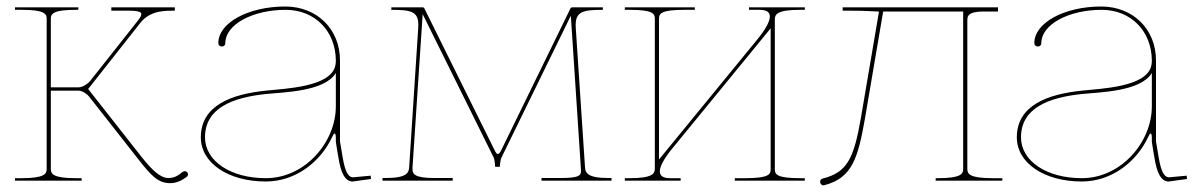

<svg xmlns="http://www.w3.org/2000/svg" viewBox="-20 -542 3603 576"><path d="M25 -520V-512.5H45C111 -512.5 120 -501.5 120 -486V-35C120 -20.5 113.5 -7.5 45 -7.5H25V0H225V-7.5H207.5C139 -7.5 132.5 -20.5 132.5 -35V-270H216C227 -270 242 -259.5 247.5 -252L394 -65.5C433.5 -15 454 7.5 491 7.5C508.5 7.5 526 -0.5 539.5 -11C542.5 -13 544 -16 544 -19C544 -24.5 539.5 -28.5 534.5 -28.5C532.5 -28.5 529.5 -27.5 527.5 -26C513 -14.5 503.5 -8 484.5 -8C462 -8 436.5 -31 404.5 -71.5L244.5 -275L401.5 -474C434 -515 486 -509 504.5 -510V-520H314V-510H365.5C388.5 -510 404 -507.5 404 -500C404 -496.5 402 -490.5 393.5 -480L250 -298.5C243 -290 227 -280 216 -280H132.5V-486C132.5 -501.5 141.5 -512.5 207.5 -512.5H215V-520Z M987.5 -323V-222.5C987.5 -116.5 896 -7.5 777.5 -7.5C671.5 -7.5 595 -59 595 -130C595 -217.5 677 -249.5 778 -260C833 -265.5 954 -267.5 987.5 -323ZM835.5 -522.5C725 -522.5 635 -473.5 635 -413C635 -406.5 639 -402.5 645.5 -402.5C652 -402.5 656 -406.5 656 -413C656 -468 737 -512.5 837 -512.5C925.5 -512.5 987 -448 987.5 -360.5V-357.5C987.5 -352.5 986.5 -347 985 -341.5C966.5 -281 839 -276.5 777 -270C675 -259.5 582.5 -226 582.5 -130C582.5 -53 664.5 2.5 777.5 2.5C867.5 2.5 942 -57 976.5 -131C979.5 -138 982 -141.5 984 -141.5C986 -141.5 987.5 -137 987.5 -128V-117C987.5 -113 993 -83.5 995.5 -68C1002 -27.5 1013.5 2.5 1038 2.5H1038.5L1093 -5L1092 -15L1038.5 -10C1024.5 -10.5 1015 -28 1008 -70L1000 -117.5V-360.5C1000 -454.5 931 -522.5 835.5 -522.5Z M1154 -520V-512.5C1213.5 -512.5 1235 -507.5 1235 -467C1235 -463.5 1234.5 -455.5 1234.5 -455.5L1207.5 -40.5C1206.5 -25 1202 -8 1138.5 -8H1127.5V0H1338V-8H1282C1224 -8 1217.5 -20 1217.5 -34.5V-39.5L1248 -499.5L1461 -69.5C1464.5 -62.5 1465.5 -41.5 1465.5 -41.5H1479.5C1479.5 -41.5 1480.5 -61.5 1484.5 -69.5L1692.5 -495L1722.5 -39C1722.5 -39 1723 -31 1723 -28.5C1723 -15.5 1716.5 -8 1663 -8H1604.5V0H1814.5V-8H1804C1740.5 -8 1736 -25 1735 -40.5L1707.5 -455C1707.5 -455 1707 -463 1707 -466.5C1707 -507 1728.5 -512.5 1788.5 -512.5V-520H1696C1694.5 -520 1692.5 -519 1691.5 -517L1483.5 -91C1480 -83.5 1476.5 -80 1473.5 -80C1470.5 -80 1467.5 -83.5 1464 -91L1253 -517C1252 -519 1250 -520 1248.5 -520Z M2394.5 -520H2227V-512.5H2259C2280.5 -512.5 2289.5 -505 2289.5 -492.5C2289.5 -476.5 2275 -451.5 2251 -422.5L1957 -63.5V-486.5C1957 -501 1963.5 -512.5 2032 -512.5H2064.5V-520H1854.5V-512.5H1869.5C1938 -512.5 1944.5 -501 1944.5 -486.5V-36C1944.5 -21.5 1938 -7.5 1869.5 -7.5H1854.5V0H2022V-7.5H1990C1968.5 -7.5 1959.5 -15 1959.5 -28C1959.5 -44 1974 -69 1998 -98L2292 -457V-33.5C2292 -19 2285.5 -7.5 2217 -7.5H2184.5V0H2394.5V-7.5H2379.5C2311 -7.5 2304.5 -19 2304.5 -33.5V-484C2304.5 -498.5 2311 -512.5 2379.5 -512.5H2394.5Z M2974 -520H2508V-510H2527C2584 -510 2600 -507.5 2614.5 -507.5H2617L2563 -190C2541.5 -65.5 2521.5 -25 2448.5 -6.5C2446 -6 2443 -4 2442 -2.5C2439 1.5 2440 8.5 2444.5 12C2447 14 2450 14.5 2453.5 13.5C2536.5 -8.5 2554 -66.5 2575.5 -190L2629.5 -507.5H2869.5V-35C2869.5 -20.5 2863 -7.5 2794.5 -7.5H2787V0H2987V-7.5H2957C2888.5 -7.5 2882 -20.5 2882 -35V-482.5C2882 -501 2896 -507.5 2934.5 -507.5H2974Z M3435.5 -323V-222.5C3435.5 -116.5 3344 -7.5 3225.5 -7.5C3119.5 -7.5 3043 -59 3043 -130C3043 -217.5 3125 -249.5 3226 -260C3281 -265.5 3402 -267.5 3435.5 -323ZM3283.5 -522.5C3173 -522.5 3083 -473.5 3083 -413C3083 -406.5 3087 -402.5 3093.5 -402.5C3100 -402.5 3104 -406.5 3104 -413C3104 -468 3185 -512.5 3285 -512.5C3373.5 -512.5 3435 -448 3435.5 -360.5V-357.5C3435.5 -352.5 3434.5 -347 3433 -341.5C3414.5 -281 3287 -276.5 3225 -270C3123 -259.5 3030.5 -226 3030.5 -130C3030.5 -53 3112.5 2.5 3225.5 2.5C3315.5 2.5 3390 -57 3424.5 -131C3427.5 -138 3430 -141.5 3432 -141.5C3434 -141.5 3435.5 -137 3435.5 -128V-117C3435.5 -113 3441 -83.5 3443.5 -68C3450 -27.5 3461.5 2.5 3486 2.5H3486.5L3541 -5L3540 -15L3486.5 -10C3472.5 -10.5 3463 -28 3456 -70L3448 -117.5V-360.5C3448 -454.5 3379 -522.5 3283.5 -522.5Z"/></svg>

Font: Znikomit
Style: Regular
Weight: 100
Designer: gluk
Foundry: gluk
Version: Version 0.55